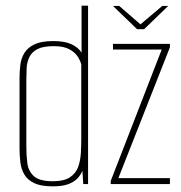

<svg xmlns="http://www.w3.org/2000/svg" viewBox="-20 -650 638 678"><path d="M166 8Q125 8 101.5 -3Q78 -14 66.5 -33Q55 -52 52 -76Q49 -100 49 -125V-375Q49 -399 52 -422Q55 -445 66.5 -463.5Q78 -482 102 -493.5Q126 -505 168 -505Q209 -505 233 -493.5Q257 -482 268 -464V-630H291V0H274L271 -47Q265 -32 253 -19.5Q241 -7 220.5 0.5Q200 8 166 8ZM167 -10Q206 -10 227 -24Q248 -38 256 -60.5Q264 -83 265.5 -109.5Q267 -136 267 -160V-422Q264 -435 254.5 -450Q245 -465 225 -476Q205 -487 170 -487Q132 -487 112 -476.5Q92 -466 83.5 -448Q75 -430 74 -408.5Q73 -387 73 -365V-131Q73 -102 76.5 -74Q80 -46 99.5 -28Q119 -10 167 -10ZM371 0V-11L551 -475H379V-495H580V-483L398 -21H580V0ZM464 -547 379 -629H401L476 -564L553 -629H574L489 -547Z"/></svg>

Font: Alumni Sans Thin Thin
Style: Regular
Weight: 250
Version: Version 1.018